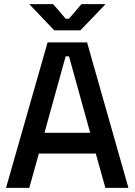

<svg xmlns="http://www.w3.org/2000/svg" viewBox="-20 -904 648 924"><path d="M9 0 209 -700H399L598 0H487L441 -165H167L121 0ZM414 -265 312 -633H296L194 -265ZM241 -758 121 -884H236L296 -814H312L372 -884H488L367 -758Z"/></svg>

Font: Space Grotesk Frontify Medium
Style: Regular
Weight: 500
Designer: Florian Karsten
Version: Version 2.000